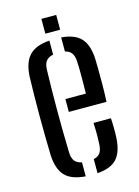

<svg xmlns="http://www.w3.org/2000/svg" viewBox="-110 -769 604 837"><g transform="rotate(-15 192.0 -350.5)"><path d="M46.9 -122.9Q45.9 -158.9 45.2 -203.6Q44.4 -248.3 44.4 -296.5Q44.4 -344.7 45 -390.9Q45.5 -437.1 46.9 -475.9Q50 -540 79.1 -570.9Q108.1 -601.7 170.7 -606.4V-542.9Q147.5 -538.4 137.7 -524.3Q127.9 -510.2 127.4 -486Q125.9 -440.1 125.4 -394.4Q124.8 -348.7 124.8 -302.9Q124.8 -257 125.4 -210.2Q125.9 -163.3 127.4 -115Q127.9 -88.1 138.3 -74.6Q148.8 -61.1 170.7 -56.9V6.4Q106.3 1.6 78.1 -29.2Q49.9 -60.1 46.9 -122.9ZM223.9 6.4V-57.2Q244.4 -61.4 253.7 -75.2Q263 -88.9 264 -115.5Q265 -130.5 265.1 -156.1Q265.1 -181.7 263.6 -209.8H342.2Q343.6 -193.1 343.9 -166.1Q344.2 -139 343.2 -122.9Q340.1 -59.9 313.1 -29.1Q286.1 1.8 223.9 6.4ZM172.1 -284V-342H264.6Q265.4 -371 265.4 -400.6Q265.4 -430.3 265.2 -453.3Q264.9 -476.4 264 -486Q263.1 -511.9 253.1 -525.3Q243.1 -538.6 223.9 -542.8V-606.4Q285.7 -601.3 313 -570.4Q340.4 -539.5 343.2 -478.5Q343.7 -467.3 344.2 -434.9Q344.6 -402.5 344.4 -361.7Q344.1 -321 342.2 -284ZM161.6 -640V-706.8H228.4V-640Z"/></g></svg>

Font: Big Shoulders Stencil Text Thin
Style: Regular
Weight: 100
Designer: Patric King
Foundry: XO Type Co
Version: Version 2.001